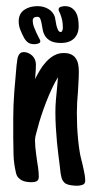

<svg xmlns="http://www.w3.org/2000/svg" viewBox="-20 -569 306 616"><path d="M104.5 -2.4Q104.5 8.8 97.9 12.2Q91.3 15.6 82 15.6Q73.7 15.6 65.7 14.4Q57.6 13.2 50.5 9.8Q43.5 6.3 38.3 0.5Q33.2 -5.4 31.2 -14.6Q24.4 -43.9 23.4 -72Q22.5 -100.1 22.5 -129.9V-189.9Q22.5 -231 25.9 -275.1Q29.3 -319.3 33.2 -360.4Q33.2 -361.8 33.7 -363.8Q34.2 -365.7 34.2 -366.7Q34.7 -372.1 35.6 -378.4Q36.6 -384.8 38.8 -389.9Q41 -395 45.2 -398.4Q49.3 -401.9 56.2 -401.9Q64 -401.9 71 -398.7Q78.1 -395.5 83.5 -390.4Q88.9 -385.3 92 -377.9Q95.2 -370.6 95.2 -362.8Q95.2 -354.5 94.7 -344.5Q94.2 -334.5 93.3 -325.7Q93.3 -323.2 93 -320.3Q92.8 -317.4 92.3 -314.9Q99.1 -328.6 107.9 -343.5Q116.7 -358.4 128.2 -370.8Q139.6 -383.3 153.6 -391.1Q167.5 -398.9 184.6 -398.9Q198.7 -398.9 208 -394.5Q217.3 -390.1 222.9 -382.1Q228.5 -374 230.7 -363.3Q232.9 -352.5 232.9 -340.3Q232.9 -323.7 231.9 -306.9Q231 -290 230 -273.4Q228.5 -256.3 227.5 -239.7Q226.6 -223.1 226.6 -206.1Q226.6 -185.5 227.5 -163.8Q228.5 -142.1 230.5 -122.3Q232.4 -102.5 234.9 -86.7Q237.3 -70.8 239.7 -62Q241.7 -54.7 243.9 -45.2Q246.1 -35.6 248.3 -25.6Q250.5 -15.6 252 -6.3Q253.4 2.9 253.4 10.3Q253.4 21 244.9 23.9Q236.3 26.9 228 26.9Q219.7 26.9 209.2 25.6Q198.7 24.4 190.4 20Q180.2 12.7 177 -0.5Q173.8 -13.7 172.9 -26.4L171.4 -39.6Q169.9 -51.3 167.5 -70.3Q165 -89.4 162.8 -112.3Q160.6 -135.3 159.2 -159.9Q157.7 -184.6 157.7 -208Q157.7 -229 159.4 -248.5Q161.1 -268.1 163.1 -288.1Q164.1 -298.3 164.6 -304.7Q165 -311 166 -321.3Q156.2 -305.7 146.5 -284.7Q136.7 -263.7 127.9 -241Q119.1 -218.3 112.1 -196.8Q105 -175.3 101.1 -159.2L98.1 -148.4Q95.7 -140.6 94 -132.8Q92.3 -125 92.3 -118.2Q92.3 -109.4 93.3 -97.9Q94.2 -86.4 95.7 -76.2Q97.2 -64 99.1 -51.3Q99.1 -50.3 100.1 -44.9Q101.1 -39.6 102.1 -32.2Q103 -24.9 103.8 -16.8Q104.5 -8.8 104.5 -2.4ZM232.4 -484.9Q232.4 -460.4 217.8 -445.8Q203.1 -431.2 175.8 -431.2Q154.8 -431.2 143.1 -437.3Q131.3 -443.4 125.2 -452.9Q119.1 -462.4 117.2 -473.1Q115.2 -483.9 113.5 -493.4Q111.8 -502.9 109.1 -509Q106.4 -515.1 99.6 -515.1Q85 -515.1 85 -502.4Q85 -492.7 88.9 -482.4Q92.8 -472.2 97.2 -462.9Q101.6 -453.6 105.5 -446.5Q109.4 -439.5 109.4 -437Q109.4 -431.2 102.3 -429.2Q95.2 -427.2 90.8 -427.2Q78.1 -427.2 70.8 -432.1Q63.5 -437 57.6 -446.8Q50.8 -459.5 45.4 -472.9Q40 -486.3 40 -500.5Q40 -524.9 57.4 -537.1Q74.7 -549.3 100.6 -549.3Q119.6 -549.3 135 -540.3Q150.4 -531.2 156.2 -514.2Q157.2 -510.7 158.2 -502.9Q159.2 -495.1 161.1 -487.1Q163.1 -479 166.3 -472.7Q169.4 -466.3 174.8 -466.3Q177.2 -466.3 178.7 -468.5Q180.2 -470.7 180.9 -473.4Q181.6 -476.1 181.6 -478.5Q181.6 -481 181.6 -481.9Q181.6 -492.2 179.7 -502.7Q177.7 -513.2 173.8 -522.9Q172.4 -527.3 170.2 -531Q168 -534.7 168 -538.6Q168 -544.9 175 -547.1Q182.1 -549.3 187.5 -549.3Q201.2 -549.3 210 -543.5Q218.8 -537.6 223.9 -528.3Q229 -519 230.7 -507.6Q232.4 -496.1 232.4 -484.9Z"/></svg>

Font: Just Another Hand
Style: Regular
Weight: 400
Designer: Astigmatic (AOETI)
Foundry: Astigmatic (AOETI)
Version: Version 1.001